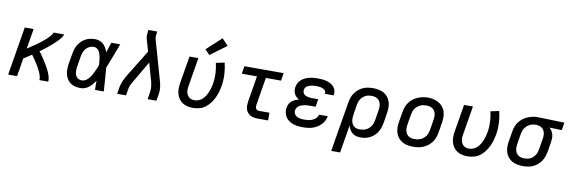

<svg xmlns="http://www.w3.org/2000/svg" viewBox="-64 -1324 6140 2066"><g transform="rotate(10 3006.5 -290.5)"><path d="M29 0 117 -530H214L177 -311Q189 -318 201 -326Q213 -334 224.5 -342Q236 -350 248 -358Q260 -366 271.5 -374Q283 -382 294.5 -390.5Q306 -399 317 -407.5Q328 -416 339 -425Q350 -434 361 -443.5Q372 -453 382 -463Q392 -473 401.5 -483.5Q411 -494 420 -505.5Q429 -517 431 -530H546Q546 -530 546 -530Q546 -530 546 -530Q546 -530 546 -530Q546 -530 546 -530Q544 -515 534.5 -501.5Q525 -488 514.5 -475.5Q504 -463 493 -451.5Q482 -440 470 -429Q458 -418 445.5 -407Q433 -396 421 -385.5Q409 -375 396 -365Q383 -355 370.5 -345Q358 -335 345 -325.5Q332 -316 318 -306Q329 -293 338.5 -279Q348 -265 358 -250.5Q368 -236 377 -222Q386 -208 395 -193.5Q404 -179 412.5 -164Q421 -149 429 -133.5Q437 -118 444 -102.5Q451 -87 456.5 -70.5Q462 -54 465.5 -36Q469 -18 466 0H370Q373 -19 368 -37Q363 -55 356.5 -72Q350 -89 342 -105Q334 -121 325 -136.5Q316 -152 306.5 -167.5Q297 -183 287 -197.5Q277 -212 267 -226.5Q257 -241 246 -256Q224 -241 202.5 -227Q181 -213 159 -199L126 0Z M821 8Q791 8 762 1.5Q733 -5 710.5 -21Q688 -37 673 -61.5Q658 -86 651.5 -113.5Q645 -141 645.5 -171Q646 -201 651 -231L670 -341Q674 -367 682 -392Q690 -417 704.5 -440.5Q719 -464 739 -483.5Q759 -503 783.5 -515.5Q808 -528 834 -533Q860 -538 886 -538Q912 -538 936 -529Q960 -520 977.5 -503Q995 -486 1006.5 -464Q1018 -442 1026 -419Q1035 -446 1044.5 -474Q1054 -502 1063 -530H1160Q1134 -462 1108.5 -393Q1083 -324 1055 -257Q1061 -193 1065 -128.5Q1069 -64 1074 0H978Q977 -25 977 -50Q977 -75 977 -100Q963 -79 947 -59.5Q931 -40 911 -24.5Q891 -9 867.5 -0.5Q844 8 821 8ZM821 -76Q842 -76 861 -87.5Q880 -99 894.5 -116Q909 -133 920 -152Q931 -171 940.5 -190.5Q950 -210 958.5 -230Q967 -250 974 -270Q973 -289 971.5 -308Q970 -327 966.5 -345.5Q963 -364 958.5 -382.5Q954 -401 945 -416.5Q936 -432 920.5 -443Q905 -454 886 -454Q863 -454 840 -444Q817 -434 801 -415Q785 -396 776.5 -373Q768 -350 764 -327L746 -217Q743 -201 742 -185Q741 -169 742.5 -153.5Q744 -138 749.5 -123.5Q755 -109 765 -98Q775 -87 790 -81.5Q805 -76 821 -76Z M1220 0 1232 -74Q1239 -113 1256.5 -150.5Q1274 -188 1296 -223L1469 -505L1459 -539L1434 -626Q1434 -629 1433 -631Q1432 -633 1431 -635Q1431 -635 1431 -635Q1431 -635 1431 -636Q1425 -657 1426 -680.5Q1427 -704 1431 -728L1432 -735H1529L1527 -728Q1524 -708 1522.5 -687.5Q1521 -667 1526 -649L1647 -223Q1658 -188 1663 -150Q1668 -112 1661 -74L1649 0H1553L1565 -74Q1570 -106 1567 -138Q1564 -170 1555 -201L1501 -391L1378 -180Q1376 -177 1373.5 -173Q1371 -169 1368 -166V-165Q1355 -143 1344 -120Q1333 -97 1329 -74L1317 0Z M2049 8Q2018 8 1989 1.5Q1960 -5 1935.5 -20.5Q1911 -36 1894.5 -59.5Q1878 -83 1870 -111Q1862 -139 1862 -169.5Q1862 -200 1867 -231L1917 -530H2014L1962 -217Q1959 -200 1958 -183Q1957 -166 1960 -150.5Q1963 -135 1970.5 -120.5Q1978 -106 1990 -95.5Q2002 -85 2018 -80.5Q2034 -76 2050 -76Q2074 -76 2097.5 -85.5Q2121 -95 2139 -112.5Q2157 -130 2170 -152Q2183 -174 2192 -196.5Q2201 -219 2207.5 -242Q2214 -265 2218 -289Q2227 -346 2224 -402Q2221 -458 2208 -512L2301 -532Q2316 -470 2319.5 -406Q2323 -342 2312 -276Q2306 -242 2296 -208.5Q2286 -175 2270.5 -143Q2255 -111 2232.5 -82Q2210 -53 2181 -31.5Q2152 -10 2117 -1Q2082 8 2049 8ZM2124 -583 2073 -637 2234 -786 2301 -714Z M2757 0Q2735 0 2714 -3.5Q2693 -7 2675.5 -16.5Q2658 -26 2644.5 -42Q2631 -58 2625 -77.5Q2619 -97 2619 -118.5Q2619 -140 2622 -162L2669 -446H2503L2517 -530H2946L2932 -446H2766L2717 -148Q2715 -136 2715 -124.5Q2715 -113 2720 -103.5Q2725 -94 2735.5 -89Q2746 -84 2757 -84H2869V0Z M3253 8Q3225 8 3197.5 5Q3170 2 3144.5 -6.5Q3119 -15 3097.5 -30Q3076 -45 3061.5 -66.5Q3047 -88 3041.5 -115.5Q3036 -143 3041 -170Q3044 -190 3054 -209.5Q3064 -229 3080.5 -243Q3097 -257 3117 -265.5Q3137 -274 3157 -280Q3140 -289 3126.5 -302Q3113 -315 3105 -331.5Q3097 -348 3095 -367.5Q3093 -387 3096 -407Q3100 -429 3111.5 -450.5Q3123 -472 3141.5 -487.5Q3160 -503 3182 -513Q3204 -523 3226.5 -528.5Q3249 -534 3272 -536Q3295 -538 3317 -538Q3342 -538 3366 -536Q3390 -534 3413 -528Q3436 -522 3456.5 -511Q3477 -500 3492.5 -483.5Q3508 -467 3515 -444Q3522 -421 3518 -397Q3518 -395 3517.5 -393Q3517 -391 3517 -388H3421Q3421 -389 3421.5 -390Q3422 -391 3422 -392Q3424 -404 3419 -414.5Q3414 -425 3405.5 -432Q3397 -439 3386.5 -443.5Q3376 -448 3364.5 -450Q3353 -452 3341 -453Q3329 -454 3317 -454Q3305 -454 3292.5 -453.5Q3280 -453 3267.5 -450.5Q3255 -448 3243 -444Q3231 -440 3219.5 -433.5Q3208 -427 3200.5 -416Q3193 -405 3191 -392Q3189 -380 3192 -367.5Q3195 -355 3203 -346Q3211 -337 3222.5 -331.5Q3234 -326 3246 -323Q3258 -320 3270.5 -319Q3283 -318 3296 -318H3361L3347 -234H3282Q3268 -234 3253.5 -233Q3239 -232 3225 -229Q3211 -226 3196 -221Q3181 -216 3168.5 -208Q3156 -200 3147 -186.5Q3138 -173 3136 -159Q3134 -145 3137.5 -131.5Q3141 -118 3150 -108Q3159 -98 3171 -91.5Q3183 -85 3196.5 -81.5Q3210 -78 3224.5 -77Q3239 -76 3253 -76Q3275 -76 3296.5 -79Q3318 -82 3339 -91Q3360 -100 3377 -117Q3394 -134 3398 -156H3494Q3489 -130 3477 -106Q3465 -82 3446 -62.5Q3427 -43 3403.5 -29Q3380 -15 3355 -6.5Q3330 2 3304 5Q3278 8 3253 8Z M3595 205 3686 -341Q3690 -368 3699.5 -394.5Q3709 -421 3725.5 -445Q3742 -469 3765 -488Q3788 -507 3814 -518.5Q3840 -530 3867.5 -534Q3895 -538 3922 -538Q3954 -538 3984.5 -532Q4015 -526 4040.5 -511.5Q4066 -497 4084.5 -473.5Q4103 -450 4112 -421.5Q4121 -393 4121 -361.5Q4121 -330 4116 -299L4098 -189Q4093 -163 4085 -138Q4077 -113 4062.5 -89.5Q4048 -66 4028 -47Q4008 -28 3983.5 -15.5Q3959 -3 3933.5 2.5Q3908 8 3881 8Q3856 8 3831.5 1.5Q3807 -5 3789 -20Q3771 -35 3759.5 -56Q3748 -77 3743 -101L3692 205ZM3857 -76Q3874 -76 3891 -79Q3908 -82 3924.5 -90Q3941 -98 3955 -110Q3969 -122 3979 -137Q3989 -152 3994.5 -169Q4000 -186 4003 -203L4021 -313Q4024 -330 4024.5 -348Q4025 -366 4021 -382.5Q4017 -399 4008.5 -413Q4000 -427 3986 -436.5Q3972 -446 3955 -450Q3938 -454 3921 -454Q3904 -454 3887 -451Q3870 -448 3854.5 -440Q3839 -432 3825.5 -419.5Q3812 -407 3802.5 -392Q3793 -377 3788 -360.5Q3783 -344 3780 -327L3764 -228Q3761 -210 3760 -191.5Q3759 -173 3761.5 -156Q3764 -139 3771.5 -123.5Q3779 -108 3791.5 -96.5Q3804 -85 3821.5 -80.5Q3839 -76 3857 -76Z M4454 8Q4422 8 4391.5 2Q4361 -4 4335.5 -18.5Q4310 -33 4291.5 -56Q4273 -79 4263.5 -108Q4254 -137 4254 -168.5Q4254 -200 4259 -231L4278 -341Q4282 -369 4292 -396Q4302 -423 4319.5 -447Q4337 -471 4360.5 -489Q4384 -507 4411 -518.5Q4438 -530 4466 -535.5Q4494 -541 4522 -541Q4554 -541 4584 -533.5Q4614 -526 4639.5 -511.5Q4665 -497 4684 -474Q4703 -451 4712 -422.5Q4721 -394 4721 -362Q4721 -330 4716 -299L4698 -189Q4693 -161 4683 -134Q4673 -107 4656 -83.5Q4639 -60 4615 -41.5Q4591 -23 4564 -11.5Q4537 0 4509 4Q4481 8 4454 8ZM4455 -76Q4473 -76 4490 -79Q4507 -82 4523.5 -89.5Q4540 -97 4554.5 -109.5Q4569 -122 4579 -137Q4589 -152 4594.5 -169Q4600 -186 4603 -203L4621 -313Q4624 -331 4624.5 -349Q4625 -367 4621 -383.5Q4617 -400 4608 -414.5Q4599 -429 4584.5 -438Q4570 -447 4553 -450.5Q4536 -454 4518 -454Q4500 -454 4483 -451Q4466 -448 4450 -440Q4434 -432 4420 -420Q4406 -408 4396 -393Q4386 -378 4380.5 -361Q4375 -344 4372 -327L4354 -217Q4351 -200 4350.5 -182Q4350 -164 4354 -147.5Q4358 -131 4367 -116.5Q4376 -102 4389.5 -92.5Q4403 -83 4420.5 -79.5Q4438 -76 4455 -76Z M5049 8Q5018 8 4989 1.5Q4960 -5 4935.5 -20.5Q4911 -36 4894.5 -59.5Q4878 -83 4870 -111Q4862 -139 4862 -169.5Q4862 -200 4867 -231L4917 -530H5014L4962 -217Q4959 -200 4958 -183Q4957 -166 4960 -150.5Q4963 -135 4970.5 -120.5Q4978 -106 4990 -95.5Q5002 -85 5018 -80.5Q5034 -76 5050 -76Q5074 -76 5097.5 -85.5Q5121 -95 5139 -112.5Q5157 -130 5170 -152Q5183 -174 5192 -196.5Q5201 -219 5207.5 -242Q5214 -265 5218 -289Q5227 -346 5224 -402Q5221 -458 5208 -512L5301 -532Q5316 -470 5319.5 -406Q5323 -342 5312 -276Q5306 -242 5296 -208.5Q5286 -175 5270.5 -143Q5255 -111 5232.5 -82Q5210 -53 5181 -31.5Q5152 -10 5117 -1Q5082 8 5049 8Z M5653 8Q5622 8 5591.5 2Q5561 -4 5535 -18.5Q5509 -33 5490.5 -56.5Q5472 -80 5463 -108.5Q5454 -137 5454 -168.5Q5454 -200 5459 -231L5478 -341Q5482 -368 5492 -394.5Q5502 -421 5519 -444Q5536 -467 5559 -485Q5582 -503 5608.5 -514.5Q5635 -526 5662 -532Q5689 -538 5716 -538Q5720 -538 5724.5 -538Q5729 -538 5733 -538L6013 -530L5999 -446L5864 -450Q5879 -437 5890 -420Q5901 -403 5906.5 -383.5Q5912 -364 5911.5 -342Q5911 -320 5908 -299L5890 -189Q5885 -162 5875.5 -135.5Q5866 -109 5849.5 -85Q5833 -61 5810.5 -42Q5788 -23 5761.5 -11.5Q5735 0 5707.5 4Q5680 8 5653 8ZM5654 -76Q5671 -76 5688 -79Q5705 -82 5721 -90Q5737 -98 5750 -110.5Q5763 -123 5772.5 -138Q5782 -153 5787 -169.5Q5792 -186 5795 -203L5813 -313Q5818 -337 5817 -362Q5816 -387 5805 -408Q5794 -429 5773.5 -440.5Q5753 -452 5728 -454H5719Q5717 -454 5714.5 -454Q5712 -454 5710 -454Q5694 -454 5677.5 -450Q5661 -446 5645.5 -438Q5630 -430 5617 -417.5Q5604 -405 5594.5 -390.5Q5585 -376 5580 -360Q5575 -344 5572 -327L5554 -217Q5551 -200 5550.5 -182Q5550 -164 5554 -147.5Q5558 -131 5567 -117Q5576 -103 5589.5 -93.5Q5603 -84 5620 -80Q5637 -76 5654 -76Z"/></g></svg>

Font: Iosevka Curly MdExObl
Style: Regular
Weight: 500
Width: 7
Italic angle: -9°
Monospace: yes
Designer: Belleve Invis
Foundry: Belleve Invis
Version: Version 11.1.0; ttfautohint (v1.8.3)